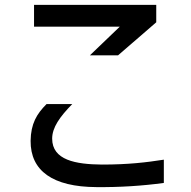

<svg xmlns="http://www.w3.org/2000/svg" viewBox="-20 -720 779 784"><path d="M469 -611 347 -494H462L618 -629V-700H119V-611ZM105 -145C104 -22 196 43 373 44C468 45 561 39 649 27V-68C578 -57 505 -48 396 -48C289 -49 193 -66 193 -154C193 -199 224 -243 275 -295H170C130 -255 106 -215 105 -145Z"/></svg>

Font: コーポレート・ロゴ ver3 Medium
Style: Regular
Weight: 500
Designer: [KANA_main] LOGOTYPE.JP [Source Han Sans] Ryoko NISHIZUKA 西塚涼子 (kana, bopomofo & ideographs); Paul D. Hunt (Latin, Greek
Version: Version 12.001;FEAKit 1.0